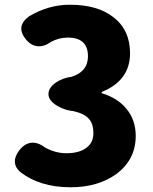

<svg xmlns="http://www.w3.org/2000/svg" viewBox="-20 -778 649 812"><path d="M279 14Q146 14 63 -53Q24 -90 60 -140Q82 -170 110.5 -174Q139 -178 169 -155Q213 -130 261 -130Q314 -130 344 -152Q375 -174 375 -215Q375 -252 358 -273Q339 -297 291 -308Q255 -311 223 -330Q185 -352 185 -380Q185 -408 218 -430Q247 -449 282 -453Q352 -475 352 -540Q352 -619 267 -619Q229 -619 196 -601Q167 -580 139 -582.5Q111 -585 89 -612Q45 -667 103 -709Q185 -758 275 -758Q393 -758 460 -705Q530 -651 530 -553Q530 -437 410 -389V-384Q476 -364 513 -320Q554 -272 554 -203Q554 -103 472 -42Q394 14 279 14Z"/></svg>

Font: GenSenRounded TW H
Style: Regular
Weight: 900
Version: Version 1.501;PS 1;hotconv 16.6.51;makeotf.lib2.5.65220